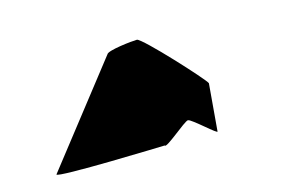

<svg xmlns="http://www.w3.org/2000/svg" viewBox="-47 -890 617 418"><g transform="rotate(-15 261.5 -681.0)"><path d="M38 -564C36 -556 282 -564 282 -564C284 -556 337 -604 345 -604C353 -604 403 -556 401 -564L410 -670C408 -678 294 -802 283 -802C272 -802 216 -796 213 -788Z"/></g></svg>

Font: Ampere
Style: Regular
Weight: 400
Version: Version 1